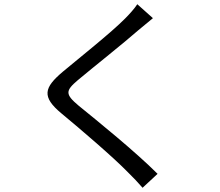

<svg xmlns="http://www.w3.org/2000/svg" viewBox="-20 -824 1040 909"><path d="M704 -738 630 -804C618 -785 593 -757 573 -737C505 -668 353 -548 278 -485C188 -409 176 -366 271 -287C364 -210 516 -80 586 -8C611 16 634 41 655 65L726 -1C620 -107 443 -250 352 -324C288 -378 289 -394 349 -445C423 -507 567 -621 635 -681C652 -695 683 -721 704 -738Z"/></svg>

Font: DAIFUKU Sans JP
Style: Regular
Weight: 400
Designer: Original font ‘Source Han Sans JP’ : Ryoko NISHIZUKA  (kana, bopomofo & ideographs); Paul D. Hunt (Latin, Greek & Cyrill
Foundry: Daifuku
Version: Version 1.001